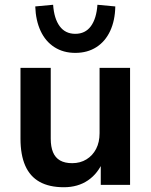

<svg xmlns="http://www.w3.org/2000/svg" viewBox="-20 -776 634 806"><path d="M248 10Q187 10 146.5 -12.5Q106 -35 86 -80.5Q66 -126 66 -194V-491H193V-194Q193 -160 202.5 -137Q212 -114 232 -102.5Q252 -91 283 -91Q317 -91 343 -107Q369 -123 383.5 -151Q398 -179 398 -217V-491H526V0H403V-102H414Q392 -48 349.5 -19Q307 10 248 10ZM296 -554Q246 -554 208.5 -578Q171 -602 150.5 -646Q130 -690 128 -749L203 -756Q207 -698 230.5 -666Q254 -634 296 -634Q338 -634 361.5 -666Q385 -698 389 -756L464 -749Q463 -690 442.5 -646Q422 -602 384.5 -578Q347 -554 296 -554Z"/></svg>

Font: Nunito Sans 11pt
Style: Bold
Weight: 700
Version: Version 3.101;gftools[0.9.27]